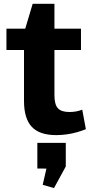

<svg xmlns="http://www.w3.org/2000/svg" viewBox="-20 -688 472 992"><path d="M270.4 10.1Q183.9 10.1 144 -32.9Q104 -75.9 104 -166.4V-518.4L148.8 -668.4H261.3V-196.3Q261.3 -147.9 279.1 -128.6Q296.9 -109.3 338.7 -109.3Q355.3 -109.3 372.1 -112.1Q388.9 -114.9 404.9 -121.5L423.7 -20.5Q402.4 -11.8 377.1 -4.7Q351.7 2.5 324.3 6.3Q296.9 10.1 270.4 10.1ZM13.3 -540H398.4V-429.7H13.3ZM319.9 50V172.1L259 283.7L200.6 266.9L238.4 102.7L299.4 183.3L172.9 182.8V50Z"/></svg>

Font: Pathway Extreme 8pt Thin 12pt
Style: Regular
Weight: 100
Version: Version 1.001;gftools[0.9.26]